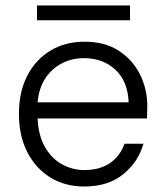

<svg xmlns="http://www.w3.org/2000/svg" viewBox="-20 -668 600 700"><path d="M287 12Q217 12 163.5 -21Q110 -54 79.5 -113.5Q49 -173 49 -253Q49 -333 79.5 -392Q110 -451 164 -483.5Q218 -516 289 -516Q362 -516 413 -483Q464 -450 490.5 -396.5Q517 -343 517 -281Q517 -271 516.5 -260.5Q516 -250 516 -236H117Q120 -173 144.5 -131Q169 -89 207 -68.5Q245 -48 287 -48Q344 -48 381 -73.5Q418 -99 434 -144H503Q484 -77 429 -32.5Q374 12 287 12ZM286 -456Q243 -456 206.5 -437.5Q170 -419 146 -383.5Q122 -348 117 -295H449Q446 -372 400.5 -414Q355 -456 286 -456ZM115 -594V-648H454V-594Z"/></svg>

Font: DM Sans Light
Style: Regular
Weight: 300
Designer: Colophon Foundry, Jonny Pinhorn
Foundry: Colophon Foundry
Version: Version 4.004; ttfautohint (v1.8.4.7-5d5b)